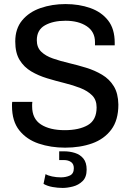

<svg xmlns="http://www.w3.org/2000/svg" viewBox="-20 -716 640 944"><path d="M300 10Q230 10 170.5 -10Q111 -30 75 -75Q39 -120 39 -195Q39 -199 39 -204.5Q39 -210 40 -215H139Q138 -209 138 -204Q138 -199 138 -193Q138 -132 181.5 -104Q225 -76 298 -76Q369 -76 412 -101Q455 -126 455 -188Q455 -225 433 -247Q411 -269 375.5 -283Q340 -297 297.5 -307.5Q255 -318 212 -331Q169 -344 133.5 -365Q98 -386 76.5 -421Q55 -456 55 -512Q55 -575 89 -616Q123 -657 179.5 -676.5Q236 -696 302 -696Q369 -696 424 -676.5Q479 -657 511.5 -615.5Q544 -574 544 -506V-493H447V-509Q447 -560 406.5 -587Q366 -614 302 -614Q241 -614 201 -591.5Q161 -569 161 -518Q161 -483 182.5 -462Q204 -441 240 -428.5Q276 -416 318.5 -406Q361 -396 403.5 -383Q446 -370 482 -348.5Q518 -327 539.5 -292Q561 -257 562 -202Q562 -125 527 -78.5Q492 -32 433 -11Q374 10 300 10ZM288 208Q264 208 238.5 203.5Q213 199 194 188L204 140Q215 147 236 151.5Q257 156 279 156Q304 156 323.5 147Q343 138 343 111Q343 90 329 80.5Q315 71 295 71H271V28H295Q323 28 348.5 36Q374 44 390 63.5Q406 83 406 118Q406 155 386 174.5Q366 194 338.5 201Q311 208 288 208Z"/></svg>

Font: Chivo Mono
Style: Regular
Weight: 400
Monospace: yes
Designer: Hector Gatti
Foundry: Omnibus-Type
Version: Version 1.008; ttfautohint (v1.8.4.7-5d5b)